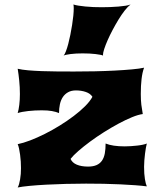

<svg xmlns="http://www.w3.org/2000/svg" viewBox="-20 -828 709 853"><path d="M58.6 4.9Q62 -1 64.7 -10.3Q67.4 -19.5 69.3 -31Q71.3 -42.5 72.3 -55.4Q73.2 -68.4 73.2 -81.1Q73.2 -94.7 72.3 -110.4Q71.3 -126 69.3 -140.6Q67.4 -155.3 64.7 -167.7Q62 -180.2 58.6 -187.5Q83 -192.4 114.3 -204.3Q145.5 -216.3 178.7 -232.9Q211.9 -249.5 245.1 -270Q278.3 -290.5 307.1 -312.3Q335.9 -334 357.9 -356Q379.9 -377.9 390.6 -397.9Q381.3 -412.6 361.3 -419.4Q341.3 -426.3 317.4 -426.3Q296.9 -426.3 282.5 -418.2Q268.1 -410.2 259 -396.5Q250 -382.8 246.1 -364.5Q242.2 -346.2 242.2 -325.7Q228.5 -331.5 210.2 -334.7Q191.9 -337.9 165.5 -337.9Q134.8 -337.9 105.5 -334.7Q76.2 -331.5 58.6 -325.7Q63 -339.8 65.7 -362.3Q68.4 -384.8 68.4 -410.2Q68.4 -440.9 65.4 -470Q62.5 -499 58.6 -522.5Q77.1 -518.1 105.2 -515.6Q133.3 -513.2 166.7 -512Q200.2 -510.7 237.1 -510.5Q273.9 -510.3 310.5 -510.3Q353.5 -510.3 400.1 -511.2Q446.8 -512.2 489.3 -514.4Q531.7 -516.6 566.4 -519.8Q601.1 -522.9 620.1 -527.3Q612.3 -506.3 608.9 -476.8Q605.5 -447.3 605.5 -410.6Q605.5 -383.3 607.9 -362.8Q610.4 -342.3 614.3 -321.3Q594.7 -318.8 566.7 -307.4Q538.6 -295.9 506.8 -278.8Q475.1 -261.7 442.1 -241Q409.2 -220.2 380.1 -198.7Q351.1 -177.2 328.1 -157.2Q305.2 -137.2 293.5 -122.1Q300.8 -105 321.3 -96.4Q341.8 -87.9 371.1 -87.9Q393.6 -87.9 408.7 -94.5Q423.8 -101.1 432.9 -114Q441.9 -127 445.6 -146.2Q449.2 -165.5 449.2 -190.4Q480 -177.7 534.2 -177.7Q547.4 -177.7 561.8 -178.7Q576.2 -179.7 589.6 -181.2Q603 -182.6 614.3 -185.1Q625.5 -187.5 632.3 -190.4Q630.4 -183.6 628.2 -171.6Q626 -159.7 624.3 -145.3Q622.6 -130.9 621.3 -115.7Q620.1 -100.6 620.1 -87.4Q620.1 -54.7 623.8 -32.5Q627.4 -10.3 632.3 0Q610.8 -2.9 580.6 -5.1Q550.3 -7.3 514.6 -9Q479 -10.7 439.9 -11.5Q400.9 -12.2 362.3 -12.2Q318.8 -12.2 272.9 -11Q227.1 -9.8 185.8 -7.6Q144.5 -5.4 111.1 -2.2Q77.6 1 58.6 4.9ZM262.7 -581.1Q267.6 -586.4 272.9 -600.3Q278.3 -614.3 283.2 -632.8Q288.1 -651.4 292.5 -673.3Q296.9 -695.3 300.3 -716.8Q303.7 -738.3 305.7 -757.8Q307.6 -777.3 307.6 -791Q307.6 -802.2 306.2 -808.1Q314.5 -805.2 328.4 -803Q342.3 -800.8 359.1 -799.1Q376 -797.4 395 -796.6Q414.1 -795.9 432.6 -795.9Q450.2 -795.9 469.2 -796.6Q488.3 -797.4 505.9 -798.8Q523.4 -800.3 537.8 -802.5Q552.2 -804.7 560.1 -808.1Q547.9 -798.8 533.9 -781Q520 -763.2 506.6 -741.2Q493.2 -719.2 480.5 -695.3Q467.8 -671.4 458.3 -649.7Q448.7 -627.9 443.1 -610.6Q437.5 -593.3 437.5 -584.5Q437.5 -582 438 -581.1Q434.1 -583 425 -584.7Q416 -586.4 403.8 -587.9Q391.6 -589.4 377 -590.1Q362.3 -590.8 347.2 -590.8Q332.5 -590.8 318.8 -590.1Q305.2 -589.4 293.7 -587.9Q282.2 -586.4 274.2 -584.7Q266.1 -583 262.7 -581.1Z"/></svg>

Font: Arbutus
Style: Regular
Weight: 400
Designer: Karolina Lach
Foundry: Sorkin Type Co.
Version: Version 1.002